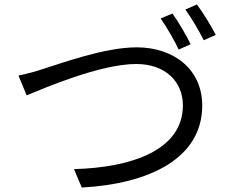

<svg xmlns="http://www.w3.org/2000/svg" viewBox="-20 -845 1040 864"><path d="M756 -784 703 -762C730 -723 765 -663 784 -622L838 -646C818 -687 782 -748 756 -784ZM866 -825 814 -802C842 -764 875 -707 897 -664L951 -688C932 -725 894 -788 866 -825ZM63 -505 100 -416C178 -448 431 -557 593 -557C727 -557 803 -475 803 -371C803 -169 572 -91 313 -84L348 -1C654 -18 890 -133 890 -370C890 -536 759 -632 595 -632C450 -632 256 -560 172 -534C135 -522 99 -512 63 -505Z"/></svg>

Font: Source Han Sans KR Regular
Style: Regular
Weight: 400
Designer: Ryoko NISHIZUKA (kana & ideographs); Paul D. Hunt (Latin, Greek & Cyrillic); Wenlong ZHANG (bopomofo); Sandoll Communica
Foundry: Adobe Systems Incorporated
Version: Version 1.004;PS 1.004;hotconv 1.0.82;makeotf.lib2.5.63406